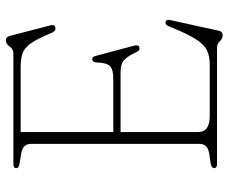

<svg xmlns="http://www.w3.org/2000/svg" viewBox="-83 -683 786 660"><g transform="rotate(-90 310.0 -353.0)"><path d="M62 -690Q62 -700 77 -700H457Q471 -700 480.2 -713Q489.5 -726 501.5 -726Q513 -726 516.5 -712.5L553 -572Q556.5 -557.5 544.5 -555.5Q533 -554 527 -568.5Q507 -617.5 491 -640Q475 -662.5 456 -668.8Q437 -675 408 -675H186V-356.5H368Q400.5 -356.5 412.2 -367.5Q424 -378.5 425 -410Q425 -426 433.5 -428.5Q444.5 -431 448 -416.5L483.5 -283Q486.5 -269 476.5 -266.5Q466.5 -264.5 460.5 -278Q446 -309 432.5 -320.2Q419 -331.5 393 -331.5H186V-65Q186 -45 199.8 -35Q213.5 -25 244 -25H418.5Q447.5 -25 467.8 -35Q488 -45 506.8 -75.2Q525.5 -105.5 550 -166.5Q554.5 -178 563 -177Q574 -176.5 571 -160.5L534.5 5.5Q531.5 19.5 518.5 19.5Q508 19.5 498.5 9.8Q489 0 477 0H77Q62 0 62 -10Q62 -19 79 -22L113 -27Q145.5 -32.5 145.5 -60.5V-639.5Q145.5 -667.5 113 -673L79 -678.5Q62 -681 62 -690Z"/></g></svg>

Font: Fraunces 9pt S050 Thin
Style: Regular
Weight: 100
Version: Version 1.000; ttfautohint (v1.8.3)